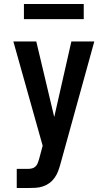

<svg xmlns="http://www.w3.org/2000/svg" viewBox="-20 -943 540 963"><path d="M121 0H64V-96H121Q131 -96 141 -98.5Q151 -101 158.5 -108.5Q166 -116 169.5 -125.5Q173 -135 176 -145L194 -212L47 -735H162L252 -356L338 -735H453L283 -120Q278 -102 271.5 -84.5Q265 -67 254 -51.5Q243 -36 228 -25Q213 -14 195 -8Q177 -2 158.5 -1Q140 0 121 0ZM100 -847V-923H400V-847Z"/></svg>

Font: Iosevka Custom
Style: Bold
Weight: 700
Monospace: yes
Designer: Belleve Invis
Foundry: Belleve Invis
Version: Version 30.3.3; ttfautohint (v1.8.3)